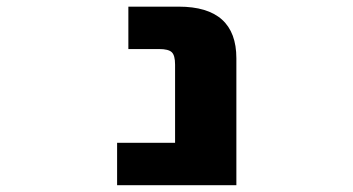

<svg xmlns="http://www.w3.org/2000/svg" viewBox="-20 -544 1040 566"><path d="M325.2 2V-123H496.1V-353.5Q496.1 -380.9 486.3 -390.1Q476.6 -399.4 449.2 -399.4H358.4V-524.4H506.8Q676.8 -524.4 676.8 -372.1V2Z"/></svg>

Font: GenEi Gothic M Heavy
Style: Regular
Weight: 800
Designer: o_tamon (Modified); [Source Han Sans]
Ryoko NISHIZUKA  (kana & ideographs); Paul D. Hunt (Latin, Greek & Cyrillic); Wenl
Version: Version 1.1a;Original Version 1.004